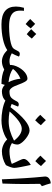

<svg xmlns="http://www.w3.org/2000/svg" viewBox="940 -1792 717 2637"><g transform="rotate(90 1298.5 -473.5)"><path d="M314 -135Q70 -135 70 -334Q70 -383 87 -444H129Q128 -439 127 -422Q126 -405 126 -394Q126 -336 148.5 -304.5Q171 -273 219 -256Q243 -248 274.5 -244Q306 -240 346 -240Q411 -240 470.5 -246.5Q530 -253 573.5 -264.5Q617 -276 635 -290Q647 -300 655 -312.5Q663 -325 676 -351Q687 -374 697.5 -380.5Q708 -387 722 -387Q742 -387 757 -375Q746 -346 735 -321.5Q724 -297 712 -277Q740 -261 766.5 -253Q793 -245 827 -245Q835 -245 835 -237V-149Q835 -141 827 -141Q785 -141 746.5 -158.5Q708 -176 668 -215Q614 -177 520.5 -156Q427 -135 314 -135ZM449 -482Q428 -499 411 -514Q394 -529 381 -544Q395 -557 411.5 -574.5Q428 -592 447 -613Q455 -604 470.5 -589Q486 -574 510 -552Q485 -517 449 -482ZM310 -467Q288 -485 271 -500.5Q254 -516 241 -530Q257 -545 273.5 -562.5Q290 -580 308 -598Q325 -579 370 -537Q358 -520 343 -503Q328 -486 310 -467Z M1132 -135Q1074 -135 1023 -145Q972 -155 935 -173Q901 -155 874 -148Q847 -141 817 -141Q809 -141 809 -149V-237Q809 -245 817 -245Q844 -245 873 -253Q872 -257 872 -261Q872 -265 872 -270Q875 -303 889.5 -338.5Q904 -374 926.5 -405.5Q949 -437 977 -459Q1020 -492 1062 -492Q1074 -492 1085 -481.5Q1096 -471 1106 -452Q1122 -424 1142 -369Q1154 -335 1166.5 -309Q1179 -283 1194 -267Q1214 -245 1236 -245Q1247 -245 1247 -236V-152Q1247 -141 1236 -141Q1186 -141 1146 -181ZM1109 -232Q1091 -265 1078.5 -307Q1066 -349 1061 -396Q1019 -379 983 -351Q947 -323 926 -293Q984 -247 1109 -232Z M1632 -135Q1564 -135 1490 -148.5Q1416 -162 1361 -189Q1354 -180 1344 -173Q1324 -157 1294 -149Q1264 -141 1230 -141Q1222 -141 1222 -149V-237Q1222 -245 1230 -245Q1266 -245 1288 -251Q1310 -257 1326 -273.5Q1342 -290 1359 -321Q1363 -328 1366.5 -335Q1370 -342 1374 -349Q1388 -373 1415 -373Q1430 -373 1444 -363Q1434 -338 1425 -316Q1416 -294 1408 -275Q1419 -271 1429.5 -267Q1440 -263 1452 -259Q1553 -393 1633 -457Q1710 -521 1772 -521Q1795 -521 1823.5 -507.5Q1852 -494 1881 -471.5Q1910 -449 1932 -423Q1965 -383 1965 -356Q1965 -313 1945 -279Q1977 -260 2002.5 -252.5Q2028 -245 2061 -245Q2070 -245 2070 -237V-149Q2070 -141 2061 -141Q2017 -141 1972.5 -160Q1928 -179 1895 -214Q1870 -193 1826.5 -174.5Q1783 -156 1733 -145Q1680 -135 1632 -135ZM1642 -234Q1712 -234 1776 -252.5Q1840 -271 1912 -308Q1830 -414 1747 -414Q1701 -414 1640.5 -370.5Q1580 -327 1511 -246Q1546 -240 1578.5 -237Q1611 -234 1642 -234ZM1632 -598Q1583 -637 1557 -668Q1580 -691 1598.5 -710.5Q1617 -730 1630 -745Q1643 -732 1660 -714.5Q1677 -697 1700 -676Q1677 -643 1632 -598Z M2053 -141Q2045 -141 2045 -149V-237Q2045 -245 2053 -245Q2101 -245 2150.5 -254Q2200 -263 2231 -277Q2222 -300 2208.5 -328Q2195 -356 2185 -377Q2175 -398 2169 -414Q2163 -430 2163 -442Q2163 -465 2187 -492.5Q2211 -520 2245 -538Q2251 -512 2258.5 -476Q2266 -440 2274 -399Q2280 -367 2283 -345Q2286 -323 2286 -311Q2286 -290 2275 -258.5Q2264 -227 2248 -196Q2157 -141 2053 -141ZM2193 -600Q2144 -639 2118 -670Q2141 -693 2159.5 -712.5Q2178 -732 2191 -747Q2204 -734 2221 -716.5Q2238 -699 2261 -678Q2238 -645 2193 -600Z M2443 -141Q2439 -239 2435 -318Q2431 -397 2426.5 -464.5Q2422 -532 2417 -595.5Q2412 -659 2405 -726Q2401 -764 2428 -786.5Q2455 -809 2498 -812Q2505 -785 2515 -753.5Q2525 -722 2537 -690L2505 -665Q2508 -573 2507.5 -446Q2507 -319 2501 -149Z"/></g></svg>

Font: Noto Naskh Arabic UI Semi
Style: Bold
Weight: 700
Designer: Monotype Design Team, David Williams, Mohamad Dakak and Nizar Qandah
Foundry: Monotype Imaging Inc.
Version: Version 2.014; ttfautohint (v1.8.4.7-5d5b)